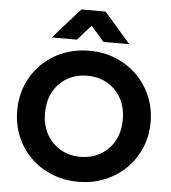

<svg xmlns="http://www.w3.org/2000/svg" viewBox="-62 -996 951 1066"><g transform="rotate(5 414.0 -463.0)"><path d="M413.5 15Q333.5 15 265.5 -12.8Q197.5 -40.5 147.5 -90Q97.5 -139.5 69.8 -206Q42 -272.5 42 -350Q42 -428 69.8 -494.5Q97.5 -561 147.5 -610.5Q197.5 -660 265.5 -687.5Q333.5 -715 413.5 -715Q493.5 -715 561.2 -687Q629 -659 679.2 -609Q729.5 -559 757.5 -492.8Q785.5 -426.5 785.5 -350Q785.5 -272.5 757.5 -206Q729.5 -139.5 679.2 -90Q629 -40.5 561.2 -12.8Q493.5 15 413.5 15ZM413.5 -124Q460 -124 499.5 -140Q539 -156 568.5 -185.8Q598 -215.5 614.2 -257Q630.5 -298.5 630.5 -350Q630.5 -418.5 602 -469.2Q573.5 -520 524.5 -548Q475.5 -576 413.5 -576Q367.5 -576 327.8 -560Q288 -544 258.8 -514.5Q229.5 -485 213.2 -443.2Q197 -401.5 197 -350Q197 -281.5 225.5 -230.8Q254 -180 303 -152Q352 -124 413.5 -124ZM198 -770.5 348 -939.5H483L630 -770.5H486L413 -855L338 -770.5Z"/></g></svg>

Font: Geologica Thin Roman SemiBold
Style: Regular
Weight: 600
Version: Version 1.010;gftools[0.9.28]